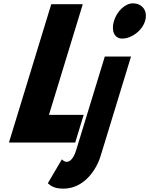

<svg xmlns="http://www.w3.org/2000/svg" viewBox="-20 -850 890 1145"><path d="M772.3 -830C726 -830 677.3 -783 659.6 -725C641.9 -667 661.8 -620 708.1 -620C766.1 -620 827.5 -667 845.2 -725C862.9 -783 830.3 -830 772.3 -830ZM605 -513H761.4L580.4 79C552.6 170 476.5 275 358.2 275C297 275 280.1 254 265.2 243L349.1 100C349.1 100 361.2 115 377.3 115C399.1 115 419.7 93 434.4 45ZM473.7 -825H285.7L33.4 0H428.5L478.9 -165H271.9Z"/></svg>

Font: Hussar
Style: BdSuprConOblThree
Weight: 700
Foundry: Cannot Into Space Fonts
Version: Version 2.00